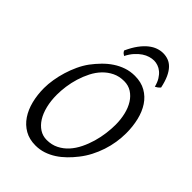

<svg xmlns="http://www.w3.org/2000/svg" viewBox="-245 -922 1035 1035"><g transform="rotate(45 272.5 -404.5)"><path d="M457 -369.1Q457 -410.2 448.2 -446.5Q439.5 -482.9 422.4 -510Q405.3 -537.1 380.4 -553Q355.5 -568.8 323.2 -568.8Q286.1 -568.8 256.6 -554.4Q227.1 -540 204.1 -516.1Q181.2 -492.2 165 -460.4Q148.9 -428.7 138.4 -394.5Q127.9 -360.4 123 -325.4Q118.2 -290.5 118.2 -259.8Q118.2 -214.4 127.7 -175.5Q137.2 -136.7 154.8 -108.6Q172.4 -80.6 197 -64.7Q221.7 -48.8 252 -48.8Q289.6 -48.8 319.6 -64Q349.6 -79.1 372.3 -104.2Q395 -129.4 411.1 -162.4Q427.2 -195.3 437.5 -231Q447.8 -266.6 452.4 -302.5Q457 -338.4 457 -369.1ZM529.8 -377.9Q529.8 -343.3 524.2 -307.6Q518.6 -272 507.1 -237.3Q495.6 -202.6 478.8 -170.2Q461.9 -137.7 439.9 -109.9Q419.4 -83.5 396.2 -60.8Q373 -38.1 346.9 -21.2Q320.8 -4.4 291.7 5.4Q262.7 15.1 230 15.1Q183.1 15.1 148.2 -4.9Q113.3 -24.9 90.1 -59.3Q66.9 -93.8 55.4 -139.6Q43.9 -185.5 43.9 -236.8Q43.9 -267.6 49.6 -302Q55.2 -336.4 65.7 -370.8Q76.2 -405.3 91.3 -437.7Q106.4 -470.2 126 -497.1Q146.5 -524.4 170.2 -548.6Q193.8 -572.8 220.9 -590.8Q248 -608.9 278.8 -619.4Q309.6 -629.9 344.2 -629.9Q392.1 -629.9 427.2 -609.9Q462.4 -589.8 485.1 -555.4Q507.8 -521 518.8 -475.1Q529.8 -429.2 529.8 -377.9ZM206.1 -685.1Q224.1 -724.6 243.9 -751.2Q263.7 -777.8 284.2 -793.9Q304.7 -810.1 325.2 -817.1Q345.7 -824.2 365.2 -824.2Q386.7 -824.2 405.5 -817.1Q424.3 -810.1 439.9 -793.7Q455.6 -777.3 467.8 -750.7Q480 -724.1 488.3 -685.1Q481.4 -676.8 475.1 -672.4Q468.8 -668 461.4 -664.1Q454.6 -690.9 443.1 -709.5Q431.6 -728 417.7 -739.5Q403.8 -751 388.4 -756.1Q373 -761.2 359.4 -761.2Q343.8 -761.2 326.4 -756.1Q309.1 -751 291.7 -739.5Q274.4 -728 257.6 -709.5Q240.7 -690.9 227.1 -664.1Q220.2 -668 215.6 -671.9Q210.9 -675.8 206.1 -685.1Z"/></g></svg>

Font: Gentium Plus Eur
Style: Italic
Weight: 400
Italic angle: -8°
Designer: J. Victor Gaultney, Annie Olsen, Iska Routamaa, Becca Hirsbrunner
Foundry: SIL International
Version: Version 5.000